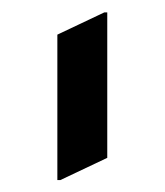

<svg xmlns="http://www.w3.org/2000/svg" viewBox="-20 -777 268 312"><path d="M149.4 -756.8H154.3V-520.5L78.1 -484.4H73.2V-720.7Z"/></svg>

Font: Nova Flat
Style: Book
Weight: 400
Version: Version 2.000